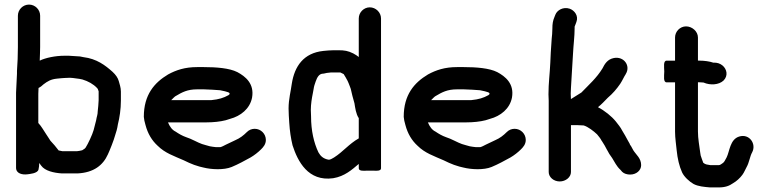

<svg xmlns="http://www.w3.org/2000/svg" viewBox="-20 -744 3353 837"><path d="M406 -258.7V-258.3C406 -243.8 401.5 -235.7 399.1 -219.4C398.5 -216.2 388.2 -177 388.2 -177C382.8 -157.4 363.5 -116.2 353.2 -100.4C352.8 -100 351 -98.4 349.3 -96.2C346.7 -94.7 343.1 -92.3 338.5 -89C333.3 -87.6 320.6 -85 316.6 -85H251.1C249.6 -85 246.5 -85.7 243.7 -86.6L235.7 -88.1C226.1 -101.5 211.3 -118.3 199.6 -130.8C193.7 -138.8 189.9 -147.1 180.6 -160C169.9 -175.4 161.4 -192.6 147 -207.8C147 -218.9 147 -335.2 147 -335.2C147.6 -343.5 147.9 -351.5 148 -360.6C151.4 -362.2 155.8 -364.7 159.4 -367.5L169.5 -376.2C187 -389.6 201.8 -398.6 228.4 -401.2L247.9 -403.1C251.8 -403.7 256.1 -404 260.8 -404C269 -404 275.3 -404.2 284.8 -405C292.1 -404.9 303.9 -403.3 311.1 -402.2L325.7 -400.3C329.6 -399.4 334.4 -398.3 339.4 -397.5C364.4 -390 387.1 -377.3 402.9 -360.5C406.4 -356.9 405.9 -357.9 410 -345.9V-307.1C410 -293.8 407.1 -270.5 406 -258.7ZM153.2 -479.7C153.6 -497.6 155 -519.7 155 -538.5V-675.5C155 -702.1 133.1 -724 106.5 -724C79.9 -724 58 -702.1 58 -675.5V-538.5C58 -503.8 56.5 -468.6 54 -434.8L54 -434.6V-422.8C52.6 -393.6 51.3 -368.7 50 -340V-12.7C50 13.5 78.9 18.5 99 15.9C108.3 14.7 143.5 12.2 147.8 -4.7C150 -14.1 151 -23.6 151 -33.5C154.2 -29.3 157.4 -25 159.4 -22.1C176.1 1.2 214.5 9.7 249.5 12L249.7 12H317.9L318.2 12C388.5 8.5 429 -23.5 450.3 -71C457.7 -86.3 477.1 -135 481.7 -153.6C486.4 -167.2 491.3 -183.6 493.9 -201.8C501.3 -230.8 507 -268.5 507 -305.1V-344.9C507 -363 501 -377.9 497.8 -390.5C493.9 -404.6 484.7 -417.9 470.6 -430.9C439 -459.2 401.6 -487.9 343.7 -494.9L328.7 -497.9C326.6 -498.2 280.3 -501 280.1 -501H260.8C220.8 -501 178.3 -491.9 153.2 -479.7Z M746.5 -325.6C773.7 -341.8 796.9 -354.5 839.3 -354.5H868.8C880.7 -354.5 930.7 -351.6 939.5 -350.6C942.3 -350.3 980 -342.8 980 -338.2L981.1 -336.2V-335C981.1 -333.6 979.3 -331.2 976.3 -329.3C954.5 -317.1 934.4 -310.8 901.1 -307.5L726.4 -307.5C727.5 -309 745.6 -327 746.5 -325.6ZM745.3 -170.4C730.7 -177.4 720.4 -191.2 712.3 -210.5H879.3C909.2 -210.5 939.9 -213.6 963.8 -219.8L982.8 -225.8C1028.9 -237.9 1069.6 -269.9 1078.9 -318.7C1089.5 -379.5 1049.6 -411 1014.8 -429.6C980.3 -447.2 922.6 -451.5 868.8 -451.5H839.3C786.2 -451.5 748.1 -438.7 712.8 -419.5C652.5 -383.4 607 -330.7 607 -235V-234.7L607 -234.5C607.7 -224.4 610.3 -212.4 614.3 -199C624.2 -161.2 642.3 -131.3 667.3 -108.6C699.3 -76.6 737.9 -64.3 781 -45.2L804.1 -34.3C817.7 -27.9 834.7 -22 849.8 -17.8L866.8 -13.7C901.5 -4.8 956.5 -2.2 990 -16.1C1018.8 -28 1045.9 -43.1 1072.2 -57.5C1088.5 -67 1105.2 -80.1 1117.8 -92.7C1127.4 -102.3 1139 -114.6 1139 -134C1139 -160.6 1117.1 -182.5 1090.5 -182.5C1077.3 -182.5 1065.5 -177.6 1056.2 -168.3C1041.8 -153.9 1026 -141.4 1005.6 -132.8L965.4 -113.7C955.3 -108.9 949.5 -104.8 940.5 -102.5H921.8C909 -103.7 907 -104.4 894.8 -106.3L877.3 -111.2C872.5 -112.5 867 -114.1 860.7 -116.1C844.4 -121.3 813 -139.7 791.2 -146.1C774.5 -152 759.6 -160.7 745.3 -170.4Z M1421.8 -428H1463.9C1467.1 -426.7 1473.6 -423.5 1478.2 -421C1483.2 -413.8 1489.2 -402.5 1495.3 -391.4L1499.4 -382.1C1500.8 -377.7 1502.2 -374 1505 -367.8L1509.1 -356.6C1513.1 -338.5 1518.9 -314.4 1525.2 -293.8C1528.3 -275 1531.6 -246.9 1544 -229V-140.8C1501.2 -116.5 1475.7 -82.6 1436.4 -57.6C1430.1 -53.5 1419.4 -48 1415.8 -48H1411.1C1390.1 -52.1 1377.4 -63 1368.2 -79.7C1348.3 -121.4 1336 -174.5 1336 -236.5V-236.8L1336 -237C1335.3 -246.2 1335 -255.3 1335 -264.5C1335 -290.5 1339.4 -315.7 1343.8 -337.8C1347.2 -351.5 1347.4 -362.4 1350.6 -372.1L1356.1 -388.6C1362.5 -406.7 1370.7 -423 1389.4 -423H1390.7C1400.2 -425.8 1407.4 -426.6 1421.8 -428ZM1641 -663.5C1641 -690.1 1618.2 -712 1592 -712C1565.7 -712 1544 -689.8 1544 -663.5V-495.5C1538.7 -499.8 1529.6 -506.1 1520 -511.1C1497 -522.6 1481.5 -525 1454.4 -525H1435.6C1420.6 -525 1402.5 -523.3 1389.6 -522C1303.5 -513 1264 -455.1 1252.1 -379.4C1247.9 -346.7 1238 -311.7 1238 -271.3C1238 -260.7 1238.3 -250.2 1239 -239.7L1241 -208.5C1243.3 -172.7 1247.8 -141.7 1255.3 -110.6C1277.9 -40.7 1323.1 48.3 1432.6 32.9C1482.8 24.6 1514.7 -4.6 1544 -29.4V-10.5C1544 2.2 1565.1 0.8 1578.3 0C1583.7 0.1 1588.9 0 1593.6 -0.1C1598.4 0 1603.7 0.1 1609.1 0C1621.3 0.7 1641 1.9 1641 -10.3Z M1879.5 -325.6C1906.7 -341.8 1929.9 -354.5 1972.3 -354.5H2001.8C2013.7 -354.5 2063.7 -351.6 2072.5 -350.6C2075.3 -350.3 2113 -342.8 2113 -338.2L2114.1 -336.2V-335C2114.1 -333.6 2112.3 -331.2 2109.3 -329.3C2087.5 -317.1 2067.4 -310.8 2034.1 -307.5L1859.4 -307.5C1860.5 -309 1878.6 -327 1879.5 -325.6ZM1878.3 -170.4C1863.7 -177.4 1853.4 -191.2 1845.3 -210.5H2012.3C2042.2 -210.5 2072.9 -213.6 2096.8 -219.8L2115.8 -225.8C2161.9 -237.9 2202.6 -269.9 2211.9 -318.7C2222.5 -379.5 2182.6 -411 2147.8 -429.6C2113.3 -447.2 2055.6 -451.5 2001.8 -451.5H1972.3C1919.2 -451.5 1881.1 -438.7 1845.8 -419.5C1785.5 -383.4 1740 -330.7 1740 -235V-234.7L1740 -234.5C1740.7 -224.4 1743.3 -212.4 1747.3 -199C1757.2 -161.2 1775.3 -131.3 1800.3 -108.6C1832.3 -76.6 1870.9 -64.3 1914 -45.2L1937.1 -34.3C1950.7 -27.9 1967.7 -22 1982.8 -17.8L1999.8 -13.7C2034.5 -4.8 2089.5 -2.2 2123 -16.1C2151.8 -28 2178.9 -43.1 2205.2 -57.5C2221.5 -67 2238.2 -80.1 2250.8 -92.7C2260.4 -102.3 2272 -114.6 2272 -134C2272 -160.6 2250.1 -182.5 2223.5 -182.5C2210.3 -182.5 2198.5 -177.6 2189.2 -168.3C2174.8 -153.9 2159 -141.4 2138.6 -132.8L2098.4 -113.7C2088.3 -108.9 2082.5 -104.8 2073.5 -102.5H2054.8C2042 -103.7 2040 -104.4 2027.8 -106.3L2010.3 -111.2C2005.5 -112.5 2000 -114.1 1993.7 -116.1C1977.4 -121.3 1946 -139.7 1924.2 -146.1C1907.5 -152 1892.6 -160.7 1878.3 -170.4Z M2469 -360.1V-360.5C2471 -404.5 2475.7 -462.7 2478 -510.3C2479.6 -545.1 2485 -585.5 2485 -620V-627.9C2486.7 -633.1 2491 -642.2 2492.8 -648.5C2502.9 -675.5 2484.1 -698.7 2463.7 -706C2434.8 -715.6 2408.7 -699.2 2401.4 -680.7L2397.5 -671C2390.2 -653.7 2388 -640.9 2388 -619C2388 -613.8 2387.7 -606.1 2387 -595.8C2384 -569.8 2383.4 -542.7 2381 -514.8L2379 -471C2376.9 -423.4 2371 -381.9 2371 -333V-332.8L2371 -332.5C2371.7 -322.6 2372 -313.5 2372 -305V6C2372 28.2 2393.6 47 2420 47C2446.1 47 2469 28.5 2469 6V-198.5H2496C2504 -198.5 2511.1 -198.1 2517.5 -197.5H2518C2521.2 -197.5 2523.5 -197.6 2524.7 -197.1C2543.6 -191.3 2568.2 -172.4 2582.9 -158.3C2590.9 -147.7 2597.5 -141.6 2602.9 -130L2603.1 -130.4C2611.1 -118.3 2621.1 -101.6 2627.1 -89L2627.2 -89.2L2636.1 -73.1C2640.1 -66.8 2644 -61.2 2648.6 -55.1C2659.7 -38 2667 -19.7 2685.2 -3.2L2692 4.8C2700.4 13.3 2714.2 17 2727 17C2754.2 17 2775 -1.4 2775 -24C2775 -54.2 2753.4 -69 2741 -88.6L2730.9 -107.1C2728.4 -110.9 2725.8 -113.2 2725.3 -116.9L2716.2 -133C2710.4 -144.8 2699.9 -162.2 2693.1 -173.5C2684.5 -190.8 2674.1 -201.7 2664.5 -214.6C2645.9 -237.4 2616.7 -261 2586.8 -276.7C2602.6 -289.2 2615.5 -303.6 2629.6 -317.8C2651.2 -336.2 2668.6 -356.4 2683.8 -378.7C2693.7 -393.6 2699.8 -408.9 2707.8 -420.8L2707.9 -421.3C2730.4 -457.3 2699.7 -499.7 2655.8 -491C2627.7 -485.4 2615.8 -464.6 2606.3 -445.6C2580.8 -403.9 2548.3 -375.7 2514.5 -340.6C2499.2 -331.4 2484.9 -322.3 2468.9 -312.1C2468.8 -319.6 2468.5 -327.7 2468 -335.8C2468 -344.3 2468.3 -352.2 2469 -360.1Z M3046.1 -384.3H3046.5C3046.6 -384.3 3046.7 -384.3 3047.2 -384.1C3075.5 -371.6 3113.7 -373.4 3134.3 -393C3155 -413.8 3148.9 -442.8 3129.5 -458.7C3119.2 -466.9 3106.7 -471.8 3089.4 -470.9C3073.5 -476.5 3049.7 -479.7 3028.7 -479.7H3022.6V-580.5C3022.6 -607.1 2997.2 -629 2970.8 -629C2944.5 -629 2922.8 -606.8 2922.8 -580.5V-479.6H2886.3C2870.7 -479.6 2875.3 -452.9 2875.8 -432.3C2875.3 -411.7 2870.7 -385 2886.3 -385H2922.8V-170C2922.8 -141.4 2927.7 -113.4 2929.9 -88.4C2933.5 -52.8 2941 -19.8 2953.5 7.6C2962.5 26.9 2985 47.5 3003.4 58C3024 68.8 3049.4 70.7 3075 73H3113.1C3141 73 3159 66.5 3175.3 54.9C3190.5 46.4 3206.2 32 3216.4 18C3224.3 7.4 3229 -5.6 3234.8 -15.8C3246.2 -35.6 3249.1 -62.7 3258.9 -79.9C3278.4 -116.5 3246.9 -162.7 3202.1 -148.7C3162.1 -136.2 3160.9 -84.4 3147.7 -58C3140.8 -46.7 3138.5 -38.2 3131.5 -33.5C3125.6 -29.6 3119.7 -24 3113.1 -24H3077.5C3063 -26.8 3056.1 -25.9 3045.8 -34.4C3042.8 -41.5 3037.9 -56.5 3034.6 -66L3032.5 -79C3028.9 -108 3022.6 -139.2 3022.6 -170.6V-385.3H3028.7C3031.8 -385.3 3038.2 -384.9 3046.1 -384.3Z"/></svg>

Font: HoneyBee
Style: Blk
Weight: 700
Foundry: Cannot Into Space Fonts
Version: Version 0.89